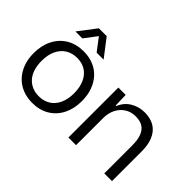

<svg xmlns="http://www.w3.org/2000/svg" viewBox="-116 -1076 1426 1426"><g transform="rotate(45 597.0 -363.0)"><path d="M298.3 8.6Q241 8.6 194.6 -10.3Q148.3 -29.1 114.5 -64.9Q80.7 -100.7 62.5 -150.4Q44.3 -200 44.3 -261.3Q44.3 -342 75.4 -403.2Q106.4 -464.4 163.6 -498.9Q220.7 -533.3 298.3 -533.3Q354.9 -533.3 401.2 -514.4Q447.6 -495.6 480.6 -459.8Q513.7 -424 531.9 -374.1Q550.1 -324.3 550.1 -262Q550.1 -182.3 519.4 -121.3Q488.7 -60.3 432.1 -25.9Q375.4 8.6 298.3 8.6ZM297.6 -60.9Q348.6 -60.9 387 -84.6Q425.4 -108.3 446.6 -153.6Q467.9 -198.9 467.9 -262Q467.9 -309.1 456.1 -346.5Q444.4 -383.9 422.2 -410.4Q400 -437 368.8 -450.8Q337.6 -464.6 298.3 -464.6Q247.3 -464.6 208.5 -440.5Q169.7 -416.4 148.1 -371.3Q126.6 -326.1 126.6 -261.3Q126.6 -214.9 138.3 -177.5Q150 -140.1 172.6 -114.3Q195.1 -88.4 226.9 -74.6Q258.6 -60.9 297.6 -60.9ZM149.9 -593.9 256.3 -733.6H338.9L446 -593.9H373L297.6 -692.7L222.9 -593.9Z M670.1 0V-524.7H747L750.4 -415.7H755.6Q779.9 -474.3 829.8 -503.8Q879.7 -533.3 939.4 -533.3Q980.1 -533.3 1014.6 -520.9Q1049.1 -508.6 1074.4 -481.9Q1099.7 -455.1 1113.9 -412.6Q1128 -370.1 1128 -309.4V0H1047V-293.1Q1047 -352 1032.6 -390.1Q1018.1 -428.1 988.6 -446.6Q959.1 -465 913 -465Q863.7 -465 827.1 -441Q790.4 -417 770.4 -376.4Q750.4 -335.7 750.4 -283.7V0Z"/></g></svg>

Font: Mona Sans ExtraLight
Style: Regular
Weight: 200
Designer: Deni Anggara
Foundry: GitHub
Version: Version 2.000